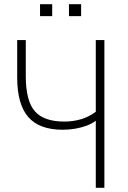

<svg xmlns="http://www.w3.org/2000/svg" viewBox="-20 -896 610 916"><path d="M437 0V-320Q419 -306 393.5 -296.5Q368 -287 338.5 -282Q309 -277 279 -277Q168 -277 115 -337.5Q62 -398 62 -527V-705H103V-533Q103 -415 146 -365.5Q189 -316 287 -316Q329 -316 367.5 -327.5Q406 -339 437 -363V-705H478V0ZM309 -819V-876H367V-819ZM171 -819V-876H229V-819Z"/></svg>

Font: Nunito Sans 10pt Condensed ExtraLight
Style: Regular
Weight: 250
Width: 3
Designer: Vernon Adams
Foundry: Vernon Adams
Version: Version 3.101;gftools[0.9.27]